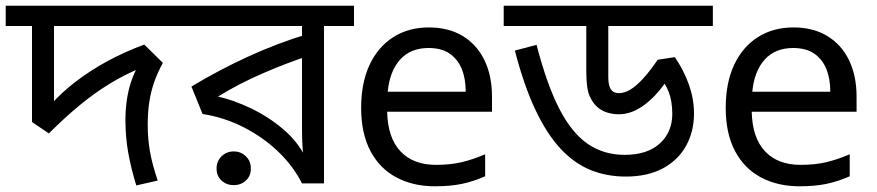

<svg xmlns="http://www.w3.org/2000/svg" viewBox="-30 -642 3069 672"><path d="M613 -622V-551H159V-253L145 -273Q185 -318 236 -357Q287 -396 347 -428.5Q407 -461 475 -486L540 -422Q521 -387 509.5 -354Q498 -321 492.5 -285Q487 -249 487 -205Q487 -156 495 -111Q503 -66 522 -10L447 7Q429 -51 419 -106.5Q409 -162 409 -222Q409 -263 415 -299Q421 -335 431.5 -363.5Q442 -392 453 -410L465 -405Q408 -382 354 -349Q300 -316 248 -273Q196 -230 141 -175L82 -215V-551H-10V-622Z M1209 -622V-551H1104V0H1027Q997 -60 944.5 -110.5Q892 -161 824 -196Q756 -231 679 -243L640 -339Q736 -397 838.5 -444Q941 -491 1050 -524L1027 -482V-551H593V-622ZM1027 -474 1048 -446Q972 -421 888 -384.5Q804 -348 733 -304Q787 -292 848 -263Q909 -234 961 -190Q1013 -146 1041 -88H1032Q1030 -111 1028.5 -134Q1027 -157 1027 -189ZM788 6Q763 6 745.5 -10Q728 -26 728 -52Q728 -78 745.5 -95Q763 -112 788 -112Q813 -112 830.5 -95Q848 -78 848 -52Q848 -26 830.5 -10Q813 6 788 6Z M1471 -546Q1540 -546 1589.5 -516Q1639 -486 1665.5 -431.5Q1692 -377 1692 -304V-251H1325Q1327 -160 1371.5 -112.5Q1416 -65 1496 -65Q1547 -65 1586.5 -74.5Q1626 -84 1668 -102V-25Q1627 -7 1587 1.5Q1547 10 1492 10Q1416 10 1357.5 -21Q1299 -52 1266.5 -113.5Q1234 -175 1234 -264Q1234 -352 1263.5 -415Q1293 -478 1346.5 -512Q1400 -546 1471 -546ZM1470 -474Q1407 -474 1370.5 -433.5Q1334 -393 1327 -321H1600Q1600 -367 1586 -401Q1572 -435 1543.5 -454.5Q1515 -474 1470 -474Z M2465 -622V-551H2099V-372Q2099 -343 2108 -329.5Q2117 -316 2136 -316Q2155 -316 2175.5 -328Q2196 -340 2220 -366Q2244 -392 2272 -433L2332 -442Q2364 -395 2381.5 -345Q2399 -295 2399 -245Q2399 -182 2371.5 -132Q2344 -82 2290.5 -53Q2237 -24 2160 -24Q2094 -24 2037 -47Q1980 -70 1932 -121.5Q1884 -173 1844 -257.5Q1804 -342 1772 -465L1848 -485Q1884 -346 1927.5 -261.5Q1971 -177 2027 -138.5Q2083 -100 2156 -100Q2236 -100 2279.5 -140Q2323 -180 2323 -243Q2323 -288 2310.5 -320Q2298 -352 2278 -373L2324 -392Q2294 -341 2262.5 -308Q2231 -275 2199.5 -258.5Q2168 -242 2137 -242Q2114 -242 2094 -248.5Q2074 -255 2060 -268Q2044 -282 2033 -307.5Q2022 -333 2022 -393V-551H1733V-622Z M2747 -546Q2816 -546 2865.5 -516Q2915 -486 2941.5 -431.5Q2968 -377 2968 -304V-251H2601Q2603 -160 2647.5 -112.5Q2692 -65 2772 -65Q2823 -65 2862.5 -74.5Q2902 -84 2944 -102V-25Q2903 -7 2863 1.5Q2823 10 2768 10Q2692 10 2633.5 -21Q2575 -52 2542.5 -113.5Q2510 -175 2510 -264Q2510 -352 2539.5 -415Q2569 -478 2622.5 -512Q2676 -546 2747 -546ZM2746 -474Q2683 -474 2646.5 -433.5Q2610 -393 2603 -321H2876Q2876 -367 2862 -401Q2848 -435 2819.5 -454.5Q2791 -474 2746 -474Z"/></svg>

Font: lbangla05
Style: Book
Weight: 400
Designer: Jelle Bosma - Monotype Design Team
Foundry: Monotype Imaging Inc.
Version: Version 2.003